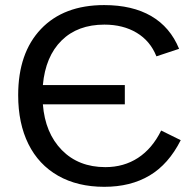

<svg xmlns="http://www.w3.org/2000/svg" viewBox="-20 -718 759 748"><path d="M386.7 -622.1Q282.7 -622.1 220 -560.3Q157.2 -498.5 147 -386.7H466.3V-311.5H147Q155.8 -199.7 220.9 -133.3Q286.1 -66.9 390.6 -66.9Q462.4 -66.9 517.8 -103Q573.2 -139.2 607.9 -209.5L684.1 -171.9Q636.7 -78.1 562.7 -34.2Q488.8 9.8 386.2 9.8Q282.2 9.8 206.3 -33.4Q130.4 -76.7 90.6 -157Q50.8 -237.3 50.8 -347.2Q50.8 -511.7 139.6 -605Q228.5 -698.2 385.7 -698.2Q495.6 -698.2 569.3 -655.3Q643.1 -612.3 677.7 -527.8L589.4 -498.5Q565.4 -558.6 512.5 -590.3Q459.5 -622.1 386.7 -622.1Z"/></svg>

Font: Arial
Style: Regular
Weight: 400
Designer: Steve Matteson
Foundry: Ascender Corporation
Version: Version 2.00.3